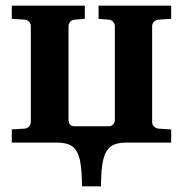

<svg xmlns="http://www.w3.org/2000/svg" viewBox="-20 -508 652 684"><path d="M589.8 0H428.2Q394.5 0 375.2 13.4Q356 26.9 347.9 60.5Q339.8 94.2 339.8 155.8H272Q272 94.2 264.2 60.5Q256.3 26.9 237.3 13.4Q218.3 0 184.1 0H22V-46.9L67.9 -49.8Q77.1 -50.8 83.5 -57.4Q89.8 -64 89.8 -73.2V-415Q89.8 -423.8 83.5 -430.7Q77.1 -437.5 67.9 -438L22 -440.9V-487.8H282.2V-440.9L246.1 -438Q236.8 -437.5 230.5 -430.7Q224.1 -423.8 224.1 -415V-81.1Q224.1 -71.8 229 -64.9Q233.9 -58.1 246.1 -58.1H367.2Q377 -58.1 383.1 -64.9Q389.2 -71.8 389.2 -81.1V-415Q389.2 -423.8 382.6 -430.7Q376 -437.5 367.2 -438L331.1 -440.9V-487.8H589.8V-440.9L543.9 -438Q535.2 -437.5 528.6 -430.7Q522 -423.8 522 -415V-73.2Q522 -64 528.6 -57.4Q535.2 -50.8 543.9 -49.8L589.8 -46.9Z"/></svg>

Font: Charis
Style: Bold
Weight: 700
Designer: Walt Agee, Miriam Martin, Annie Olsen, Victor Gaultney, Lorna Priest, Alan Ward, Bob Hallissy, Martin Hosken, Sharon Cor
Foundry: SIL Global
Version: Version 7.000